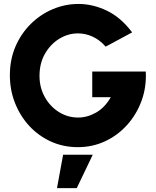

<svg xmlns="http://www.w3.org/2000/svg" viewBox="-20 -732 788 972"><path d="M374 13Q300.5 13 237.8 -15.5Q175 -44 128.5 -94.2Q82 -144.5 56 -210.5Q30 -276.5 30 -351Q30 -431.5 58.8 -497.5Q87.5 -563.5 136.8 -611.8Q186 -660 248.2 -686Q310.5 -712 377 -712Q450 -712 521 -678Q592 -644 649 -568L515 -496Q484.5 -530.5 448.2 -546.8Q412 -563 375 -563Q325 -563 280.5 -536Q236 -509 208 -460.5Q180 -412 180 -348Q180 -289 206.5 -241.2Q233 -193.5 277.5 -165.2Q322 -137 376 -137Q422 -137 466.2 -162Q510.5 -187 541 -240H447V-370H718Q722 -291.5 696.8 -222.2Q671.5 -153 624 -100Q576.5 -47 512.5 -17Q448.5 13 374 13ZM268.5 220.5 299.5 51.5H449.5L368.5 220.5Z"/></svg>

Font: Urbanist Black
Style: Regular
Weight: 900
Designer: Corey Hu
Foundry: Corey Hu
Version: Version 1.330; ttfautohint (v1.8.4.7-5d5b)